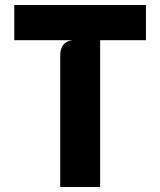

<svg xmlns="http://www.w3.org/2000/svg" viewBox="-20 -747 640 767"><path d="M220.5 0V-524Q220.5 -551 232.2 -567Q244 -583 270 -586.5H37V-727H563V-586.5H380V0Z"/></svg>

Font: Spline Sans Mono
Style: Bold
Weight: 700
Designer: Eben Sorkin, Mirko Velimirovic
Foundry: Sorkin Type
Version: Version 1.004